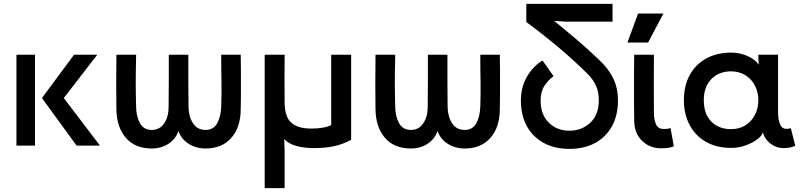

<svg xmlns="http://www.w3.org/2000/svg" viewBox="-20 -753 4145 993"><path d="M65 -470H161V0H65ZM197 -246 363 -470H483L310 -246L497 0H376Z M582 -470H684Q683 -420 682.5 -385Q682 -350 682 -322.5Q682 -295 682.5 -266.5Q683 -238 684 -200Q685 -149 704.5 -115Q724 -81 765 -81Q806 -81 829 -115Q852 -149 852 -200Q853 -270 853 -335Q853 -400 853 -470H954Q954 -400 954 -335Q954 -270 955 -200Q956 -149 978.5 -115Q1001 -81 1043 -81Q1084 -81 1103 -115Q1122 -149 1124 -200Q1125 -238 1125.5 -266.5Q1126 -295 1125.5 -322.5Q1125 -350 1124.5 -385Q1124 -420 1124 -470H1225Q1226 -420 1226 -384Q1226 -348 1226 -318.5Q1226 -289 1226 -259Q1226 -229 1225 -190Q1225 -95 1176.5 -40Q1128 15 1043 15Q994 15 955.5 -9.5Q917 -34 903 -76Q889 -34 851.5 -9.5Q814 15 765 15Q679 15 631 -40Q583 -95 582 -190Q582 -229 581.5 -259Q581 -289 581 -318.5Q581 -348 581.5 -384Q582 -420 582 -470Z M1693 -470H1796V-30Q1754 -7 1708 3Q1662 13 1602 13Q1553 13 1512 1.5Q1471 -10 1450 -34L1452 24V220H1349V-470H1452Q1451 -345 1452 -220Q1453 -148 1487 -118Q1521 -88 1590 -88Q1622 -88 1651 -93Q1680 -98 1693 -107Z M1922 -470H2024Q2023 -420 2022.5 -385Q2022 -350 2022 -322.5Q2022 -295 2022.5 -266.5Q2023 -238 2024 -200Q2025 -149 2044.5 -115Q2064 -81 2105 -81Q2146 -81 2169 -115Q2192 -149 2192 -200Q2193 -270 2193 -335Q2193 -400 2193 -470H2294Q2294 -400 2294 -335Q2294 -270 2295 -200Q2296 -149 2318.5 -115Q2341 -81 2383 -81Q2424 -81 2443 -115Q2462 -149 2464 -200Q2465 -238 2465.5 -266.5Q2466 -295 2465.5 -322.5Q2465 -350 2464.5 -385Q2464 -420 2464 -470H2565Q2566 -420 2566 -384Q2566 -348 2566 -318.5Q2566 -289 2566 -259Q2566 -229 2565 -190Q2565 -95 2516.5 -40Q2468 15 2383 15Q2334 15 2295.5 -9.5Q2257 -34 2243 -76Q2229 -34 2191.5 -9.5Q2154 15 2105 15Q2019 15 1971 -40Q1923 -95 1922 -190Q1922 -229 1921.5 -259Q1921 -289 1921 -318.5Q1921 -348 1921.5 -384Q1922 -420 1922 -470Z M2702 -639V-733H3148V-641H2907L2846 -645Q2910 -593 2967 -544.5Q3024 -496 3080 -442Q3128 -397 3152 -347Q3176 -297 3176 -233Q3176 -157 3145.5 -101Q3115 -45 3058.5 -14Q3002 17 2925 17Q2848 17 2791.5 -14Q2735 -45 2704.5 -101Q2674 -157 2674 -233Q2674 -303 2706 -357.5Q2738 -412 2786 -440L2843 -359Q2816 -340 2796 -309.5Q2776 -279 2776 -233Q2776 -160 2818.5 -118.5Q2861 -77 2925 -77Q2989 -77 3033 -118.5Q3077 -160 3077 -233Q3077 -277 3063 -308.5Q3049 -340 3020 -370Q2946 -443 2868 -508.5Q2790 -574 2702 -639Z M3399 14Q3340 14 3300 -25.5Q3260 -65 3260 -131Q3259 -189 3259 -230Q3259 -271 3259 -306Q3259 -341 3259 -379.5Q3259 -418 3260 -470H3362Q3362 -411 3361.5 -365.5Q3361 -320 3361.5 -274.5Q3362 -229 3362 -169Q3362 -135 3372.5 -110.5Q3383 -86 3413 -86Q3420 -86 3428.5 -86.5Q3437 -87 3448 -91L3465 4Q3451 10 3432.5 12Q3414 14 3399 14ZM3280 -683H3411L3332 -533H3225Z M3517 -235Q3517 -309 3547 -364.5Q3577 -420 3632.5 -450.5Q3688 -481 3763 -481Q3806 -481 3846.5 -463Q3887 -445 3904 -418L3902 -458V-470H4004V-174Q4004 -127 4018 -103Q4032 -79 4070 -90L4093 1Q4078 8 4063 10.5Q4048 13 4033 13Q3995 13 3964.5 -10.5Q3934 -34 3926 -68Q3918 -47 3892 -29Q3866 -11 3831.5 0.5Q3797 12 3763 12Q3686 12 3631 -19.5Q3576 -51 3546.5 -107Q3517 -163 3517 -235ZM3761 -85Q3803 -85 3835 -105Q3867 -125 3884.5 -159Q3902 -193 3902 -235Q3902 -276 3884.5 -310Q3867 -344 3835 -364Q3803 -384 3761 -384Q3698 -384 3659 -344Q3620 -304 3620 -235Q3620 -163 3659 -124Q3698 -85 3761 -85Z"/></svg>

Font: Kreadon Light
Style: Bold
Weight: 600
Designer: Reiya WATANABE
Foundry: StudioGnu
Version: Version 1.003; ttfautohint (v1.8.4.7-5d5b);gftools[0.9.32]